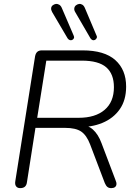

<svg xmlns="http://www.w3.org/2000/svg" viewBox="-20 -965 701 991"><path d="M84 6Q70 6 63 -3.5Q56 -13 59 -30L161 -674Q164 -690 172.5 -697.5Q181 -705 196 -705H406Q519 -705 575 -655Q631 -605 631 -518Q631 -448 598 -401Q565 -354 508 -330.5Q451 -307 378 -309V-321H390Q432 -321 459.5 -296.5Q487 -272 504 -226L576 -36Q582 -23 581 -13.5Q580 -4 573 1Q566 6 554 6Q542 6 534.5 0Q527 -6 521 -20L445 -220Q427 -267 399 -286Q371 -305 316 -305H163L119 -24Q117 -9 108.5 -1.5Q100 6 84 6ZM172 -357H386Q472 -357 520 -398Q568 -439 568 -515Q568 -583 528.5 -617.5Q489 -652 402 -652H219ZM447 -767 368 -903Q362 -913 363.5 -922.5Q365 -932 372 -937.5Q379 -943 387.5 -944.5Q396 -946 404.5 -941Q413 -936 418 -924L478 -782Q482 -775 479 -768.5Q476 -762 470 -759Q464 -756 458 -758Q452 -760 447 -767ZM329 -767 249 -903Q243 -914 244 -923Q245 -932 252 -937.5Q259 -943 267.5 -944.5Q276 -946 285 -941Q294 -936 299 -924L360 -782Q364 -774 361.5 -768Q359 -762 353 -759Q347 -756 340.5 -758Q334 -760 329 -767Z"/></svg>

Font: Nunito ExtraLight Light
Style: Italic
Weight: 300
Italic angle: -9°
Version: Version 3.602